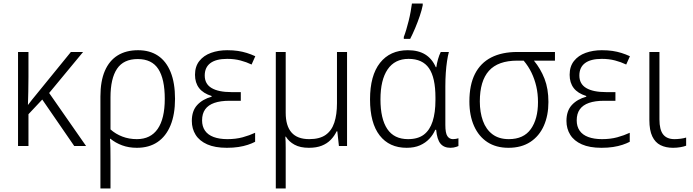

<svg xmlns="http://www.w3.org/2000/svg" viewBox="-20 -826 3917 1086"><path d="M450 -532 258 -300 467 0H400L219 -263L141 -180V0H82V-532H141V-391Q141 -347 140 -306.5Q139 -266 138 -232Q151 -249 161.5 -262.5Q172 -276 184 -290L381 -532Z M970 -267Q970 -179 944.5 -117Q919 -55 871 -22.5Q823 10 754 10Q708 10 670.5 -4Q633 -18 605 -41H602Q604 -16 604.5 13.5Q605 43 605 80V240H548V-280Q548 -367 573 -425Q598 -483 645.5 -512.5Q693 -542 761 -542Q827 -542 873.5 -511Q920 -480 945 -418.5Q970 -357 970 -267ZM759 -492Q679 -492 642 -437Q605 -382 605 -275V-94Q634 -68 672 -53.5Q710 -39 754 -39Q832 -39 872 -97Q912 -155 912 -267Q912 -379 875.5 -435.5Q839 -492 759 -492Z M1342 -305V-256H1278Q1227 -256 1192.5 -244Q1158 -232 1140.5 -207.5Q1123 -183 1123 -145Q1123 -111 1139.5 -87Q1156 -63 1188.5 -51Q1221 -39 1266 -39Q1314 -39 1352.5 -49.5Q1391 -60 1423 -75V-24Q1406 -15 1382 -7Q1358 1 1328.5 5.5Q1299 10 1263 10Q1196 10 1152 -9.5Q1108 -29 1086.5 -63.5Q1065 -98 1065 -142Q1065 -199 1095.5 -232Q1126 -265 1177 -279V-283Q1129 -298 1106 -328Q1083 -358 1083 -403Q1083 -450 1107.5 -481Q1132 -512 1173.5 -527Q1215 -542 1265 -542Q1299 -542 1325.5 -538Q1352 -534 1376 -526.5Q1400 -519 1424 -508L1403 -461Q1374 -475 1340 -484Q1306 -493 1265 -493Q1202 -493 1170 -469Q1138 -445 1138 -399Q1138 -351 1177 -328Q1216 -305 1289 -305Z M1943 -532V0H1897L1888 -83H1884Q1871 -56 1850.5 -35Q1830 -14 1800 -2Q1770 10 1727 10Q1678 10 1646 -7.5Q1614 -25 1597 -53H1594Q1595 -41 1595.5 -24.5Q1596 -8 1596 11Q1596 30 1596 51V240H1540V-532H1596V-188Q1596 -114 1629 -76.5Q1662 -39 1729 -39Q1788 -39 1822 -63Q1856 -87 1871 -132.5Q1886 -178 1886 -242V-532Z M2288 -39Q2344 -39 2377.5 -64.5Q2411 -90 2427 -139.5Q2443 -189 2443 -260V-274Q2443 -387 2406.5 -440Q2370 -493 2291 -493Q2213 -493 2172.5 -433.5Q2132 -374 2132 -264Q2132 -154 2170.5 -96.5Q2209 -39 2288 -39ZM2280 10Q2182 10 2127.5 -60Q2073 -130 2073 -264Q2073 -399 2129.5 -470.5Q2186 -542 2287 -542Q2346 -542 2385 -518Q2424 -494 2445 -446H2448Q2451 -468 2457.5 -491Q2464 -514 2473 -532H2519Q2513 -510 2508.5 -480Q2504 -450 2501.5 -414Q2499 -378 2499 -337V-119Q2499 -73 2510.5 -56Q2522 -39 2542 -39Q2550 -39 2559 -40.5Q2568 -42 2573 -44V0Q2569 2 2561.5 4.5Q2554 7 2545.5 8.5Q2537 10 2528 10Q2491 10 2471.5 -13.5Q2452 -37 2447 -92H2442Q2430 -64 2408.5 -41Q2387 -18 2355.5 -4Q2324 10 2280 10ZM2264 -617Q2271 -635 2278 -658.5Q2285 -682 2291.5 -708Q2298 -734 2302.5 -759Q2307 -784 2310 -806H2371V-796Q2366 -770 2354.5 -736Q2343 -702 2328.5 -667.5Q2314 -633 2300 -606H2264Z M3082 -249Q3082 -173 3056 -114.5Q3030 -56 2979.5 -23Q2929 10 2856 10Q2786 10 2737 -22Q2688 -54 2661.5 -113Q2635 -172 2635 -252Q2635 -346 2666.5 -408Q2698 -470 2758.5 -501Q2819 -532 2906 -532H3119V-483H3000Q3038 -437 3060 -380.5Q3082 -324 3082 -249ZM2694 -252Q2694 -191 2711.5 -142.5Q2729 -94 2765.5 -66.5Q2802 -39 2858 -39Q2942 -39 2982.5 -96Q3023 -153 3023 -248Q3023 -296 3013.5 -337Q3004 -378 2986.5 -414.5Q2969 -451 2942 -483H2906Q2797 -483 2745.5 -425.5Q2694 -368 2694 -252Z M3461 -305V-256H3397Q3346 -256 3311.5 -244Q3277 -232 3259.5 -207.5Q3242 -183 3242 -145Q3242 -111 3258.5 -87Q3275 -63 3307.5 -51Q3340 -39 3385 -39Q3433 -39 3471.5 -49.5Q3510 -60 3542 -75V-24Q3525 -15 3501 -7Q3477 1 3447.5 5.5Q3418 10 3382 10Q3315 10 3271 -9.5Q3227 -29 3205.5 -63.5Q3184 -98 3184 -142Q3184 -199 3214.5 -232Q3245 -265 3296 -279V-283Q3248 -298 3225 -328Q3202 -358 3202 -403Q3202 -450 3226.5 -481Q3251 -512 3292.5 -527Q3334 -542 3384 -542Q3418 -542 3444.5 -538Q3471 -534 3495 -526.5Q3519 -519 3543 -508L3522 -461Q3493 -475 3459 -484Q3425 -493 3384 -493Q3321 -493 3289 -469Q3257 -445 3257 -399Q3257 -351 3296 -328Q3335 -305 3408 -305Z M3710 -151Q3710 -92 3731 -65.5Q3752 -39 3795 -39Q3812 -39 3830.5 -41.5Q3849 -44 3861 -48V-2Q3849 3 3828.5 6.5Q3808 10 3787 10Q3746 10 3716 -5Q3686 -20 3669.5 -54.5Q3653 -89 3653 -147V-532H3710Z"/></svg>

Font: Noto Sans Display Light
Style: Regular
Weight: 300
Designer: Monotype Design Team
Foundry: Monotype Imaging Inc.
Version: Version 2.003